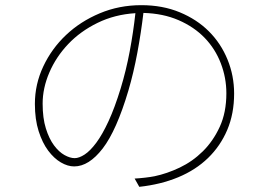

<svg xmlns="http://www.w3.org/2000/svg" viewBox="-20 -712 1040 743"><path d="M447 -370Q468 -439 482 -513.5Q496 -588 504 -661Q424 -656 357.5 -623.5Q291 -591 244 -541.5Q197 -492 171 -431.5Q145 -371 145 -311Q145 -255 157.5 -215Q170 -175 189 -149.5Q208 -124 229.5 -112Q251 -100 269 -100Q286 -100 307.5 -114Q329 -128 352.5 -159.5Q376 -191 400 -243Q424 -295 447 -370ZM501 -21Q520 -22 541.5 -24.5Q563 -27 578 -30Q626 -40 675.5 -63.5Q725 -87 765 -126.5Q805 -166 830.5 -221.5Q856 -277 856 -351Q856 -411 834.5 -467Q813 -523 772 -565.5Q731 -608 671 -634Q611 -660 535 -662Q526 -586 511.5 -508Q497 -430 477 -362Q431 -207 377.5 -137.5Q324 -68 267 -68Q242 -68 215.5 -83.5Q189 -99 166.5 -129Q144 -159 129.5 -204.5Q115 -250 115 -310Q115 -386 147.5 -455Q180 -524 235.5 -576.5Q291 -629 366 -660.5Q441 -692 527 -692Q609 -692 675.5 -664.5Q742 -637 788.5 -590.5Q835 -544 860.5 -481.5Q886 -419 886 -350Q886 -272 859.5 -209.5Q833 -147 785 -100.5Q737 -54 669.5 -26Q602 2 519 11Z"/></svg>

Font: SpoqaHanSans
Style: Thin
Weight: 250
Designer: [Spoqa Han Sans] Dong-huui Kim \uAE40 \uB3D9 \uD718   [Noto Sans] Ryoko NISHIZUKA \u897F \u585A \u6DBC \u5B50  (kana & i
Foundry: Spoqa (http://bi.spoqa.com)
Version: Version 1.004;PS 1.004;hotconv 1.0.82;makeotf.lib2.5.63406